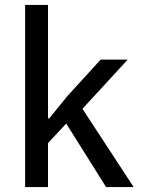

<svg xmlns="http://www.w3.org/2000/svg" viewBox="-20 -760 577 780"><path d="M82 -740H175V-279H180L254 -370L389 -518H499L315 -318L523 0H411L249 -258L175 -179V0H82Z"/></svg>

Font: IBM Plex Sans Hebrew Text
Style: Regular
Weight: 450
Designer: Mike Abbink, Paul van der Laan, Pieter van Rosmalen, Yanek Iontef
Foundry: Bold Monday
Version: Version 1.2